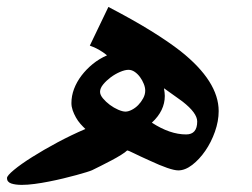

<svg xmlns="http://www.w3.org/2000/svg" viewBox="-20 -535 721 550"><path d="M606.4 -216.8Q606.4 -188 595.7 -157.7Q585 -127.4 568.1 -103Q551.3 -78.6 530.8 -62.7Q510.3 -46.9 490.7 -46.9Q468.8 -46.9 408.2 -75.2Q379.9 -87.9 363.8 -95.9Q347.7 -104 344.2 -104Q339.4 -99.1 326.9 -91.3Q314.5 -83.5 299.6 -75.7Q284.7 -67.9 269.3 -60.1Q253.9 -52.2 243.7 -47.4Q239.3 -45.4 227.3 -41.7Q215.3 -38.1 198.5 -33.4Q181.6 -28.8 161.4 -23.9Q141.1 -19 120.1 -14.9Q99.1 -10.7 79.1 -8.1Q59.1 -5.4 42.5 -5.4Q23.9 -5.4 12 -9.5Q0 -13.7 0 -24.9Q0 -31.7 20 -48.3Q40 -64.9 72.3 -85.2Q104.5 -105.5 144.5 -127Q184.6 -148.4 224.6 -165.5Q217.8 -171.9 210.4 -180.2Q203.1 -188.5 197.5 -198.5Q191.9 -208.5 188.2 -219Q184.6 -229.5 184.6 -239.7Q184.6 -260.3 192.1 -280.3Q199.7 -300.3 213.4 -318.4Q227.1 -336.4 245.6 -351.6Q264.2 -366.7 286.6 -376.5Q264.2 -395 237.3 -404.3L290.5 -515.1Q361.8 -478 412.6 -446.5Q463.4 -415 497.6 -388.2Q606.4 -301.8 606.4 -216.8ZM544.9 -187Q544.9 -211.4 502.9 -244.1Q499 -246.6 486.3 -256.1Q473.6 -265.6 449.7 -282.2Q450.7 -275.9 451.4 -270.5Q452.1 -265.1 452.1 -260.3Q452.1 -217.8 415 -183.6Q466.8 -149.9 513.2 -149.9Q544.9 -149.9 544.9 -187ZM396 -275.4Q396 -284.7 391.8 -294.9Q387.7 -305.2 381.1 -314.2Q374.5 -323.2 366 -329.1Q357.4 -335 348.1 -335Q337.9 -335 323.7 -328.9Q309.6 -322.8 297.1 -313.5Q284.7 -304.2 275.6 -293.2Q266.6 -282.2 266.6 -272Q266.6 -263.2 274.9 -253.2Q283.2 -243.2 294.7 -234.6Q306.2 -226.1 318.6 -220.7Q331.1 -215.3 339.4 -215.3Q347.7 -215.3 357.7 -220.5Q367.7 -225.6 376 -234.1Q384.3 -242.7 390.1 -253.4Q396 -264.2 396 -275.4Z"/></svg>

Font: XB Kayhan
Style: Bold
Weight: 700
Designer: Behnam
Foundry: Irmug
Version: Version 7.300 2009